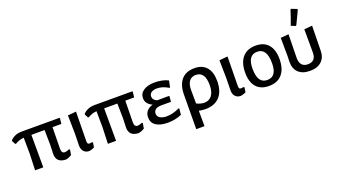

<svg xmlns="http://www.w3.org/2000/svg" viewBox="-76 -1348 3811 2159"><g transform="rotate(-20 1829.5 -268.5)"><path d="M124 0 131 -193 129 -388Q75 -385 25 -354L15 -356L-6 -396L-5 -407Q48 -461 131 -461H583L587 -454L580 -389H474L470 -131Q470 -77 508 -77Q532 -77 564 -92L573 -84L562 -22Q529 -2 496 5Q378 5 378 -103L382 -211L379 -389H221L222 0Z M772 5Q731 5 707 -21Q683 -47 683 -94L686 -235L682 -454L782 -463L777 -108Q778 -88 783.5 -81Q789 -74 804 -74Q815 -74 834 -78L843 -71L834 -15Q801 2 772 5Z M995 0 1002 -193 1000 -388Q946 -385 896 -354L886 -356L865 -396L866 -407Q919 -461 1002 -461H1454L1458 -454L1451 -389H1345L1341 -131Q1341 -77 1379 -77Q1403 -77 1435 -92L1444 -84L1433 -22Q1400 -2 1367 5Q1249 5 1249 -103L1253 -211L1250 -389H1092L1093 0Z M1712 8Q1622 8 1571.5 -25.5Q1521 -59 1521 -123Q1521 -213 1619 -242Q1541 -276 1541 -346Q1541 -403 1590.5 -436Q1640 -469 1723 -469Q1817 -469 1885 -435L1869 -358L1861 -354Q1794 -397 1724 -397Q1684 -397 1659 -380.5Q1634 -364 1634 -334Q1634 -289 1685 -270L1825 -271L1829 -264L1823 -201H1706Q1662 -201 1638.5 -183.5Q1615 -166 1615 -135Q1615 -101 1644.5 -82.5Q1674 -64 1724 -64Q1800 -64 1877 -103L1886 -98L1878 -25Q1801 8 1712 8Z M1985 185 1988 -222Q1988 -341 2042 -404Q2096 -467 2199 -467Q2291 -467 2341.5 -410Q2392 -353 2392 -244Q2392 -122 2332 -56.5Q2272 9 2160 9Q2121 9 2083 0L2084 185ZM2081 -248 2082 -87Q2131 -63 2174 -63Q2231 -63 2264 -105.5Q2297 -148 2297 -231Q2297 -390 2187 -390Q2136 -390 2108.5 -354Q2081 -318 2081 -248Z M2585 5Q2544 5 2520 -21Q2496 -47 2496 -94L2499 -235L2495 -454L2595 -463L2590 -108Q2591 -88 2596.5 -81Q2602 -74 2617 -74Q2628 -74 2647 -78L2656 -71L2647 -15Q2614 2 2585 5Z M2933 -470Q3030 -470 3082.5 -409.5Q3135 -349 3135 -238Q3135 -119 3079.5 -55Q3024 9 2921 9Q2823 9 2771 -51Q2719 -111 2719 -222Q2719 -341 2774.5 -405.5Q2830 -470 2933 -470ZM2812 -238Q2812 -147 2840.5 -104Q2869 -61 2927 -61Q3040 -61 3040 -221Q3040 -399 2926 -399Q2812 -399 2812 -238Z M3441 -717 3450 -722 3514 -697 3518 -687Q3488 -625 3442 -528L3432 -523L3381 -544Q3413 -625 3441 -717ZM3229 -171 3231 -239 3229 -455 3325 -463 3320 -183Q3319 -129 3343.5 -100Q3368 -71 3416 -71Q3514 -71 3512 -183L3511 -455L3607 -463L3602 -171Q3603 -88 3553.5 -40.5Q3504 7 3414 7Q3324 7 3275.5 -40Q3227 -87 3229 -171Z"/></g></svg>

Font: Alegreya Sans Medium
Style: Regular
Weight: 500
Designer: Juan Pablo del Peral
Foundry: Huerta Tipografica
Version: Version 2.007